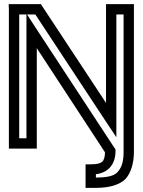

<svg xmlns="http://www.w3.org/2000/svg" viewBox="-20 -694 690 929"><path d="M488 43C487 89 473 101 419 101H394V126V190V215H419H445C511 215 563 199 590 169C614 140 628 94 628 41V-649V-674H603H518H493V-649V-196L185 -663L178 -674H165H48H22L23 -649V0V25H48H133H158V0V-461L488 43ZM108 -624V-545V-25H73V-624H108ZM534 22 153 -559 111 -624H151L497 -99L543 -30V-113V-624H578V41C578 87 569 115 551 136C535 156 504 165 445 165H444V149C506 141 539 99 539 36V29L534 22Z"/></svg>

Font: Gamestation DisplayOutline
Style: Regular
Weight: 400
Designer: Jonas Hecksher
Foundry: Jonas Hecksher, Playtypeª, e-types AS
Version: Version 1.003